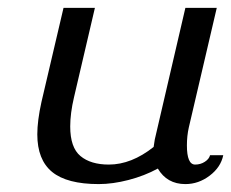

<svg xmlns="http://www.w3.org/2000/svg" viewBox="-20 -460 590 490"><path d="M75.2 0ZM461.9 -134.8Q457 -113.3 457 -88.9Q457 -40 478 -40Q491.7 -40 502.7 -47.1Q513.7 -54.2 516.1 -64H549.8Q543.5 -33.2 515.1 -11.7Q486.8 9.8 453.1 9.8Q406.2 9.8 382.8 -29.8Q348.6 -11.2 308.1 -0.7Q267.6 9.8 231.9 9.8Q150.9 9.8 113 -21.2Q75.2 -52.2 75.2 -117.2Q75.2 -151.9 85.9 -200.2L142.1 -439.9H222.2L168.9 -211.9Q159.2 -170.9 159.2 -137.2Q159.2 -83.5 185.3 -61.8Q211.4 -40 257.8 -40Q315.4 -40 372.1 -85Q372.1 -86.4 375 -104L453.1 -439.9H533.2Z"/></svg>

Font: Pfennig
Style: Italic
Weight: 500
Italic angle: -13°
Version: Version 20120410 ; ttfautohint (v0.8)